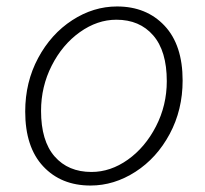

<svg xmlns="http://www.w3.org/2000/svg" viewBox="-20 -561 634 594"><path d="M58 -216Q58 -307 98 -381.5Q138 -456 203.5 -498.5Q269 -541 342 -541Q433 -541 489 -481.5Q545 -422 545 -312Q545 -221 505 -146.5Q465 -72 399 -29.5Q333 13 260 13Q169 13 113.5 -46.5Q58 -106 58 -216ZM496 -310Q496 -403 454 -451.5Q412 -500 340 -500Q281 -500 227 -461.5Q173 -423 140 -358Q107 -293 107 -218Q107 -125 149 -77Q191 -29 263 -29Q322 -29 375.5 -67Q429 -105 462.5 -170Q496 -235 496 -310Z"/></svg>

Font: Nebula Sans Light
Style: Regular
Weight: 300
Italic angle: -9°
Designer: Paul D. Hunt for Adobe (as Source Sans)
Foundry: Nebula Entertainment & Broadcasting LLC
Version: Version 1.010